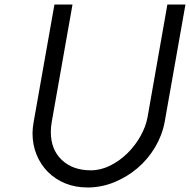

<svg xmlns="http://www.w3.org/2000/svg" viewBox="-20 -820 841 850"><path d="M709 -280Q698 -221 666.5 -168Q635 -115 588.5 -75.5Q542 -36 485 -13Q428 10 368 10Q314 10 269.5 -8Q225 -26 192.5 -58.5Q160 -91 142 -135Q124 -179 124 -230Q124 -252 129 -280L221 -800H301L209 -280Q207 -269 206 -258Q205 -247 205 -236Q205 -158 253.5 -112Q302 -66 382 -66Q426 -66 468 -87Q510 -108 544 -141.5Q578 -175 601.5 -216.5Q625 -258 633 -300L721 -800H801Z"/></svg>

Font: Gauge
Style: Oblique
Weight: 400
Italic angle: -80°
Designer: Daniel Pimley
Foundry: Daniel Pimley
Version: Version 2.0